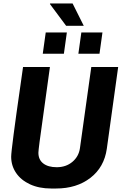

<svg xmlns="http://www.w3.org/2000/svg" viewBox="-20 -1070 713 1100"><path d="M266 -686 227 -404Q200 -215 200 -195Q200 -155 228 -133.5Q256 -112 305 -112Q358 -112 394.5 -142.5Q431 -173 438 -221L503 -686H657L592 -218Q577 -112 498 -51Q419 10 301 10H273Q204 10 152 -14Q100 -38 72 -79.5Q44 -121 44 -172Q44 -193 58 -300Q72 -407 97 -580L112 -686ZM460 -922H359L266 -1047L267 -1050H396ZM363 -884 346 -762H225L242 -884ZM567 -884 550 -762H429L446 -884Z"/></svg>

Font: Chivo
Style: Bold Italic
Weight: 700
Italic angle: -8.05°
Designer: Hector Gatti
Foundry: Omnibus-Type
Version: Version 1.007